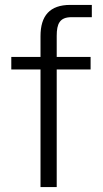

<svg xmlns="http://www.w3.org/2000/svg" viewBox="-20 -762 418 782"><path d="M349 -530H211V-616C211 -665 223 -692 271 -692H354V-742H266C183 -742 145 -698 145 -615V-530H26V-479H145V0H211V-479H349Z"/></svg>

Font: 18Franklin Light
Style: Regular
Weight: 300
Designer: Pablo Impallari, Rodrigo Fuenzalida (Modified by Dan O. Williams)
Version: Version 0.025;PS 000.025;hotconv 1.0.88;makeotf.lib2.5.64775